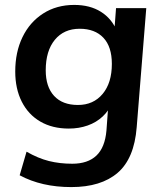

<svg xmlns="http://www.w3.org/2000/svg" viewBox="-20 -538 663 781"><path d="M88 79Q135 106 179 117Q223 128 274 128Q337 128 372 95Q407 62 413 -7L422 -130L437 -122Q424 -89 398 -64.5Q372 -40 336.5 -27.5Q301 -15 260 -15Q193 -15 144 -43.5Q95 -72 68.5 -124.5Q42 -177 42 -247Q42 -326 71.5 -387Q101 -448 155.5 -483Q210 -518 282 -518Q346 -518 390.5 -490Q435 -462 456 -411L444 -398L452 -505H575L536 -20Q526 107 458.5 165Q391 223 270 223Q149 223 60 175ZM297 -111Q360 -111 397.5 -156Q435 -201 435 -278Q435 -348 400.5 -384.5Q366 -421 304 -421Q240 -421 203 -376Q166 -331 166 -252Q166 -185 200 -148Q234 -111 297 -111Z"/></svg>

Font: Muli
Style: Bold Italic
Weight: 700
Italic angle: -4.541°
Designer: Vernon Adams
Foundry: Vernon Adams
Version: Version 2.100; ttfautohint (v1.8.1.43-b0c9)